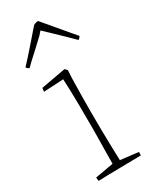

<svg xmlns="http://www.w3.org/2000/svg" viewBox="-181 -726 622 777"><g transform="rotate(-30 130.5 -337.5)"><path d="M35 4Q33 -2 33 -13L118 -28Q118 -47 118.5 -78Q119 -109 119.5 -141Q120 -173 120 -193Q120 -239 119.5 -303Q119 -367 116 -424L24 -419Q24 -430 26 -436L141 -457L151 -447L149 -410Q148 -375 147.5 -331.5Q147 -288 147 -254Q147 -216 147.5 -174Q148 -132 149 -93Q150 -54 151 -26L235 -16Q235 -13 234.5 -8.5Q234 -4 234 0Q220 0 193.5 0.5Q167 1 136 1.5Q105 2 77.5 2.5Q50 3 35 4ZM39 -549 21 -531Q18 -532 13.5 -535.5Q9 -539 8 -542Q38 -574 67 -607.5Q96 -641 124 -673Q134 -679 146 -679L237 -571L261 -543Q260 -541 256.5 -536.5Q253 -532 249 -531Q238 -542 217 -562.5Q196 -583 173.5 -604.5Q151 -626 135 -641L121 -625Q101 -606 81.5 -588Q62 -570 39 -549Z"/></g></svg>

Font: Labrada ExtraLight
Style: Regular
Weight: 200
Designer: Mercedes Jáuregui
Foundry: Omnibus-Type Team
Version: Version 1.000; ttfautohint (v1.8.4.7-5d5b)